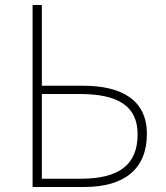

<svg xmlns="http://www.w3.org/2000/svg" viewBox="-20 -746 661 766"><path d="M110 0H316C478 0 566 -73 566 -212C566 -346 467 -404 311 -404H147V-726H110ZM147 -33V-371H298C451 -371 529 -323 529 -210C529 -87 453 -33 302 -33Z"/></svg>

Font: Source Han Sans JP VF
Style: Regular
Weight: 250
Designer: Ryoko NISHIZUKA 西塚涼子 (kana, bopomofo & ideographs); Paul D. Hunt (Latin, Greek & Cyrillic); Sandoll Communications 산돌커뮤니
Foundry: Adobe
Version: Version 2.004;hotconv 1.0.118;makeotfexe 2.5.65603